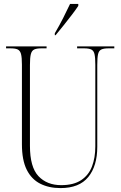

<svg xmlns="http://www.w3.org/2000/svg" viewBox="-20 -951 618 981"><path d="M289 10Q230 10 185.5 -12.5Q141 -35 116.5 -84Q92 -133 92 -214V-621Q92 -657 87.5 -674.5Q83 -692 71 -698Q59 -704 34 -704H11V-714H218V-704H191Q167 -704 154.5 -698Q142 -692 137.5 -674Q133 -656 133 -619V-206Q133 -97 176.5 -51Q220 -5 293 -5Q356 -5 394.5 -30.5Q433 -56 450 -100.5Q467 -145 467 -203V-620Q467 -656 463 -674Q459 -692 446.5 -698Q434 -704 410 -704H374V-714H564V-704H534Q510 -704 497.5 -698Q485 -692 481 -674Q477 -656 477 -619V-201Q477 -103 431 -46.5Q385 10 289 10ZM260 -781Q283 -820 302.5 -858.5Q322 -897 338 -931H380V-921Q369 -904 348.5 -877Q328 -850 305.5 -822Q283 -794 264 -771H260Z"/></svg>

Font: Noto Serif Display Condensed ExtraLight
Style: Regular
Weight: 200
Width: 3
Designer: Monotype Design Team
Foundry: Monotype Imaging Inc.
Version: Version 2.009